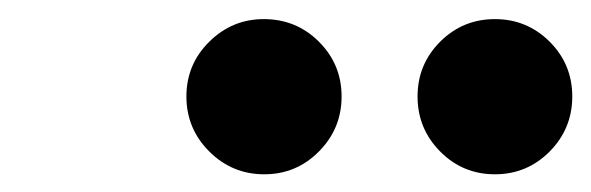

<svg xmlns="http://www.w3.org/2000/svg" viewBox="-20 -1032 634 206"><path d="M511 -845Q545.5 -845 569.8 -869.5Q594 -894 594 -928.5Q594 -963 569.8 -987.2Q545.5 -1011.5 511 -1011.5Q476.5 -1011.5 452.2 -987.2Q428 -963 428 -928.5Q428 -894 452.2 -869.5Q476.5 -845 511 -845ZM263.5 -845Q298 -845 322.2 -869.5Q346.5 -894 346.5 -928.5Q346.5 -963 322.2 -987.2Q298 -1011.5 263 -1011.5Q229 -1011.5 204.5 -987.2Q180 -963 180 -928.5Q180 -894 204.5 -869.5Q229 -845 263.5 -845Z"/></svg>

Font: Besley ExtraBold
Style: Italic
Weight: 800
Italic angle: -13°
Designer: Owen Earl
Foundry: indestructible type*
Version: Version 2.001